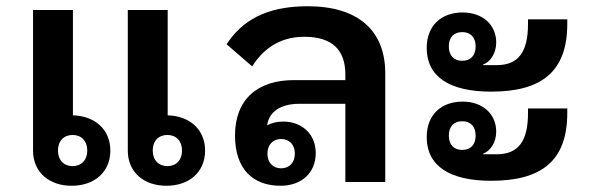

<svg xmlns="http://www.w3.org/2000/svg" viewBox="-20 -584 1895 616"><path d="M514 12C586 12 638 -31 638 -101C638 -169 588 -212 518 -214V-552H390V-101C390 -31 442 12 514 12ZM517 -51C489 -51 470 -70 470 -101C470 -132 489 -151 517 -151C545 -151 564 -132 564 -101C564 -70 545 -51 517 -51ZM210 12C282 12 334 -31 334 -101C334 -169 284 -212 214 -214V-552H86V-101C86 -31 138 12 210 12ZM213 -51C185 -51 166 -70 166 -101C166 -132 185 -151 213 -151C241 -151 260 -132 260 -101C260 -70 241 -51 213 -51Z M880 12C947 12 993 -29 993 -93C993 -155 947 -194 889 -194C869 -194 852 -190 837 -182C843 -224 878 -251 941 -251H1088V0H1216V-349C1216 -487 1128 -564 967 -564C830 -564 755 -515 707 -442L789 -371C820 -420 871 -466 956 -466C1047 -466 1088 -423 1088 -345V-327H923C808 -327 734 -267 734 -149C734 -42 791 12 880 12ZM882 -44C856 -44 838 -62 838 -91C838 -120 856 -138 882 -138C908 -138 926 -120 926 -91C926 -62 908 -44 882 -44Z M1556 -290C1715 -290 1800 -352 1800 -507V-522H1674V-507C1674 -418 1644 -375 1573 -375H1530V-377C1552 -385 1572 -411 1572 -448C1572 -503 1530 -544 1464 -544C1397 -544 1349 -503 1349 -430C1349 -338 1422 -290 1556 -290ZM1556 -4C1715 -4 1800 -66 1800 -221V-236H1674V-221C1674 -132 1644 -89 1573 -89H1530V-91C1552 -99 1572 -125 1572 -162C1572 -217 1530 -258 1464 -258C1397 -258 1349 -217 1349 -144C1349 -52 1422 -4 1556 -4ZM1463 -389C1436 -389 1420 -406 1420 -435C1420 -464 1436 -481 1463 -481C1490 -481 1506 -464 1506 -435C1506 -406 1490 -389 1463 -389ZM1463 -103C1436 -103 1420 -120 1420 -149C1420 -178 1436 -195 1463 -195C1490 -195 1506 -178 1506 -149C1506 -120 1490 -103 1463 -103Z"/></svg>

Font: IBM Plex Thai Looped SemiBold
Style: Regular
Weight: 600
Designer: Mike Abbink, Paul van der Laan, Pieter van Rosmalen, Ben Mitchell, Mark Frömberg
Foundry: Bold Monday
Version: Version 1.0